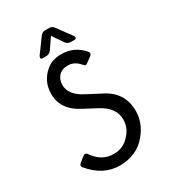

<svg xmlns="http://www.w3.org/2000/svg" viewBox="-219 -1026 1024 1147"><g transform="rotate(-30 293.0 -452.5)"><path d="M275.9 -913.6H310.1Q326.7 -913.6 340.8 -894.5L410.2 -799.8Q415 -793 415 -786.1Q415 -776.4 403.3 -776.4H377.4Q355 -776.4 341.8 -795.9L293 -867.7L244.1 -795.9Q231 -776.4 208.5 -776.4H182.6Q170.9 -776.4 170.9 -786.1Q170.9 -793 175.8 -799.8L245.1 -894.5Q259.3 -913.6 275.9 -913.6ZM262.7 9.8Q149.4 9.8 63.5 -93.3Q58.6 -99.1 58.6 -106.4Q58.6 -113.8 67.4 -121.1L104 -149.9Q109.9 -154.8 116.2 -154.8Q124.5 -154.8 130.9 -145.5Q183.6 -68.4 266.1 -68.4Q331.5 -68.4 373.5 -115.2Q417.5 -160.6 417.5 -218.8Q417.5 -302.2 322.8 -351.1L237.8 -396Q120.6 -454.6 120.6 -564.9Q120.6 -652.3 185.5 -706.5Q225.1 -742.2 291.5 -742.2Q380.9 -741.7 439 -673.3Q444.3 -667 444.3 -659.7Q444.3 -652.3 435.5 -645.5L397.9 -617.7Q391.1 -612.3 384.8 -612.3Q379.4 -612.3 372.1 -621.6Q337.4 -664.1 291 -664.1Q250 -664.1 227.5 -639.9Q205.1 -615.7 205.1 -578.1Q205.1 -510.7 290.5 -465.8L383.3 -417Q507.8 -358.4 507.8 -226.1Q507.8 -142.6 448.2 -72.3Q379.9 9.8 262.7 9.8Z"/></g></svg>

Font: Simply Mono
Style: Book
Weight: 400
Designer: Wojciech Kalinowski "wmk69" (wmk69@o2.pl)
Foundry: Wojciech Kalinowski "wmk69" (wmk69@o2.pl)
Version: Version 1.0.0